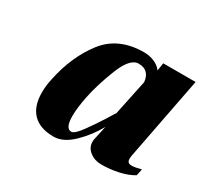

<svg xmlns="http://www.w3.org/2000/svg" viewBox="-99 -837 745 704"><g transform="rotate(30 273.0 -484.5)"><path d="M328 -323Q328 -330 329 -334L342 -394Q315 -345 275 -306.5Q235 -268 195 -268Q137 -268 107 -298.5Q77 -329 77 -388Q77 -416 84 -447Q106 -553 163 -627.5Q220 -702 329 -702Q352 -702 372 -693.5Q392 -685 404 -669L409 -702H546L478 -350Q477 -345 477 -337Q477 -319 495 -319Q510 -319 536 -326L530 -298Q506 -283 470 -275Q434 -267 398 -267Q369 -267 348.5 -283Q328 -299 328 -323ZM352 -459 383 -607Q381 -630 368.5 -643Q356 -656 332 -656Q296 -656 267.5 -584Q239 -512 227 -452Q217 -402 217 -369Q217 -316 242 -316Q256 -316 282.5 -353Q309 -390 328.5 -421Q348 -452 352 -459Z"/></g></svg>

Font: Taviraj ExtraBold
Style: Italic
Weight: 800
Italic angle: -12°
Designer: Katatrad Team
Foundry: CadsonDemak
Version: Version 1.001